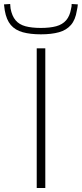

<svg xmlns="http://www.w3.org/2000/svg" viewBox="-76 -942 410 962"><path d="M108 0V-700H151V0ZM129 -770Q76 -770 38 -780.5Q0 -791 -22 -817Q-44 -843 -52 -889Q-53 -896 -54 -904Q-55 -912 -56 -920L-25 -922Q-24 -916 -24 -910Q-24 -904 -23 -899Q-16 -862 2 -840.5Q20 -819 51.5 -810.5Q83 -802 129 -802Q174 -802 205.5 -810.5Q237 -819 255.5 -840.5Q274 -862 280 -898Q282 -904 282.5 -910Q283 -916 283 -922L314 -920Q313 -912 312 -904Q311 -896 309 -889Q302 -843 279.5 -817Q257 -791 219.5 -780.5Q182 -770 129 -770Z"/></svg>

Font: Georama Expanded ExtraLight
Style: Regular
Weight: 250
Width: 7
Designer: Jean-Baptiste Levee
Foundry: Production Type
Version: Version 1.001